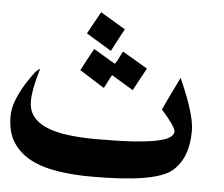

<svg xmlns="http://www.w3.org/2000/svg" viewBox="-50 -705 925 792"><g transform="rotate(5 413.0 -309.5)"><path d="M440.9 -587.4Q432.6 -572.3 424.3 -557.1Q416 -542 408.7 -527.8Q405.3 -521 399.9 -510.7Q394.5 -500.5 391.1 -493.7Q375.5 -503.4 360.1 -512.9Q344.7 -522.5 329.6 -531.2Q318.8 -537.6 307.9 -544.2Q296.9 -550.8 286.6 -557.1Q299.3 -580.6 312 -603.3Q324.7 -626 337.4 -649.4ZM545.9 -434.1Q536.6 -417.5 527.3 -400.4Q518.1 -383.3 509.3 -367.2Q506.8 -361.8 502.4 -353.8Q498 -345.7 495.1 -340.3L405.3 -394.5V-395Q404.3 -393.1 403.1 -391.1Q401.9 -389.2 400.4 -386.7Q398.9 -384.3 397 -380.9Q395 -377.4 394 -375Q393.1 -374 393.3 -373.5Q393.6 -373 392.6 -372.1V-372.6Q387.7 -362.3 383.3 -353.5Q378.9 -344.7 375 -339.4Q359.4 -348.6 345 -357.9Q330.6 -367.2 315.4 -377Q304.7 -383.8 293.9 -390.4Q283.2 -397 272.5 -403.8Q278.8 -415.5 285.2 -427.5Q291.5 -439.5 297.4 -450.7Q303.2 -461.4 309.6 -472.9Q315.9 -484.4 322.3 -495.6L411.6 -442.4V-441.9Q418 -450.2 422.4 -458Q426.8 -465.8 430.7 -474.6L432.1 -478Q433.1 -480 434.1 -481.4Q435.1 -482.9 436 -485.4Q437 -487.8 438.7 -490.5Q440.4 -493.2 441.4 -495.6ZM752.9 -194.3Q752.9 -79.1 686.5 -24.9Q652.8 2.4 571.5 16.1Q490.2 29.8 356 29.8Q282.2 29.8 217.8 20Q153.3 10.3 105.5 -14.4Q57.6 -39.1 30 -81.3Q2.4 -123.5 2.4 -189Q2.4 -230.5 25.4 -279.3Q48.3 -328.1 88.9 -380.9Q93.3 -384.8 99.1 -389.6Q105 -394.5 106 -394.5Q106 -391.6 105.7 -389.9Q105.5 -388.2 105 -387.2Q105 -386.2 104.7 -386.2Q104.5 -386.2 104.5 -385.3Q92.8 -347.2 86.7 -315.4Q80.6 -283.7 80.6 -259.8Q80.6 -221.7 100.1 -196Q119.6 -170.4 156.7 -154.8Q193.8 -139.2 246.8 -132.6Q299.8 -126 366.7 -126Q456.5 -126 516.8 -130.1Q577.1 -134.3 613.8 -142.1Q650.4 -149.9 666 -160.9Q681.6 -171.9 681.6 -185.1Q681.6 -194.8 666.5 -216.8Q651.4 -238.8 622.1 -271.5Q627.4 -283.2 632.8 -294.4Q635.3 -299.8 637.7 -304.9Q640.1 -310.1 642.6 -315.9Q648.9 -328.6 654.8 -340.8Q660.6 -353 667 -365.7L687.5 -408.2Q719.7 -336.4 736.3 -282.7Q752.9 -229 752.9 -194.3Z"/></g></svg>

Font: XB Khoramshahr
Style: Bold
Weight: 700
Designer: Behnam
Foundry: Irmug
Version: Version 8.005 2009